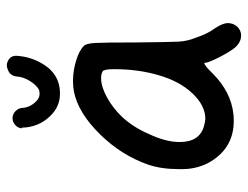

<svg xmlns="http://www.w3.org/2000/svg" viewBox="-102 -603 725 561"><g transform="rotate(-90 260.5 -322.5)"><path d="M168 -621.1H166Q167 -632.8 175.8 -640.6Q184.6 -648.4 195.8 -648.4Q207 -648.4 215.8 -640.1Q224.6 -631.8 225.6 -621.1Q226.6 -598.6 243.2 -581.1Q253.9 -569.3 266.6 -569.3Q273.4 -569.3 279.3 -571.3Q293.9 -580.1 305.2 -599.1Q316.4 -618.2 317.4 -635.7Q319.3 -654.3 335 -661.1Q342.8 -665 350.1 -665Q357.4 -665 364.3 -661.1Q378.9 -653.3 377.9 -635.7Q375 -590.8 350.1 -553.7Q325.2 -516.6 283.2 -510.7Q275.4 -509.8 266.6 -509.8Q229.5 -509.8 202.1 -538.1Q168.9 -572.3 168 -621.1ZM272.5 -468.8Q287.1 -471.7 303.7 -471.7Q335 -471.7 364.7 -462.4Q394.5 -453.1 407.2 -439.5Q414.1 -432.6 415.5 -406.7Q417 -380.9 417 -287.1Q418 -187.5 419.4 -162.1Q420.9 -136.7 430.7 -113.3Q442.4 -78.1 458 -57.6Q472.7 -35.2 473.6 -20.5Q473.6 -2.9 462.9 8.3Q452.1 19.5 437.5 19.5Q418 19.5 402.3 2Q390.6 -11.7 374 -43.9Q357.4 -76.2 357.4 -86.9Q357.4 -87.9 356.4 -87.9Q349.6 -87.9 326.2 -63.5Q272.5 -9.8 207 -2.9Q200.2 -2 187.5 -2Q104.5 -2 63.5 -79.1Q47.9 -111.3 46.9 -147.5V-164.1Q46.9 -212.9 59.6 -251Q86.9 -330.1 148.9 -393.1Q210.9 -456.1 272.5 -468.8ZM333 -384.8Q325.2 -389.6 312.5 -389.6Q288.1 -389.6 256.8 -372.6Q225.6 -355.5 199.2 -328.1Q168.9 -294.9 150.4 -252Q126 -201.2 126 -160.2Q126 -101.6 172.9 -88.9Q183.6 -85.9 193.4 -85Q232.4 -85 268.1 -122.6Q303.7 -160.2 321.3 -221.7Q338.9 -281.2 338.9 -351.6Q338.9 -379.9 333 -384.8Z"/></g></svg>

Font: sage sans
Style: Regular
Weight: 400
Version: Version 001.032